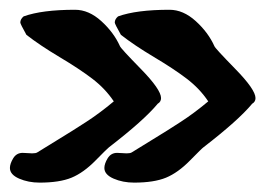

<svg xmlns="http://www.w3.org/2000/svg" viewBox="-40 -445 560 397"><path d="M175.8 -97.7Q175.8 -106.4 182.6 -117.7Q189.5 -128.9 202.1 -128.9Q206.1 -128.9 212.4 -128.4Q218.8 -127.9 221.7 -127.9Q229.5 -127.9 232.4 -129.9Q246.1 -138.7 275.9 -156.7Q305.7 -174.8 333.5 -192.9Q361.3 -210.9 390.6 -235.4Q373 -261.7 346.2 -282.2Q319.3 -302.7 278.3 -327.1Q237.3 -351.6 210 -373Q197.3 -395.5 197.3 -398.4Q197.3 -405.3 204.1 -411.1Q242.2 -424.8 310.5 -424.8Q338.9 -424.8 364.7 -401.4Q390.6 -377.9 403.3 -349.6Q404.3 -345.7 446.3 -302.7Q488.3 -259.8 488.3 -242.2Q488.3 -234.4 481.4 -230.5Q453.1 -196.3 380.9 -140.6Q377.9 -138.7 353 -113.3Q328.1 -87.9 303.2 -77.6Q278.3 -67.4 237.3 -67.4Q213.9 -67.4 194.8 -75.7Q175.8 -84 175.8 -97.7ZM-19.5 -97.7Q-19.5 -106.4 -12.7 -117.7Q-5.9 -128.9 6.8 -128.9Q10.7 -128.9 17.1 -128.4Q23.4 -127.9 26.4 -127.9Q34.2 -127.9 37.1 -129.9Q50.8 -138.7 80.6 -156.7Q110.4 -174.8 138.2 -192.9Q166 -210.9 195.3 -235.4Q177.7 -261.7 150.9 -282.2Q124 -302.7 83 -327.1Q42 -351.6 14.6 -373Q2 -395.5 2 -398.4Q2 -405.3 8.8 -411.1Q46.9 -424.8 115.2 -424.8Q143.6 -424.8 169.4 -401.4Q195.3 -377.9 208 -349.6Q209 -345.7 251 -302.7Q293 -259.8 293 -242.2Q293 -234.4 286.1 -230.5Q257.8 -196.3 185.5 -140.6Q182.6 -138.7 157.7 -113.3Q132.8 -87.9 107.9 -77.6Q83 -67.4 42 -67.4Q18.6 -67.4 -0.5 -75.7Q-19.5 -84 -19.5 -97.7Z"/></svg>

Font: LPEducational
Style: Medium
Weight: 500
Designer: Based on Essays1743, by John Stracke, which says:

Based on the typeface in a 1743 English translation of the essays of 
Version: Version 001.204